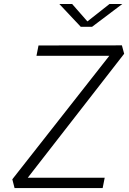

<svg xmlns="http://www.w3.org/2000/svg" viewBox="-20 -962 660 982"><path d="M54.5 0H505L515.5 -53H122L615 -687L603.5 -730L177 -729.5L166.5 -676.5H539L43 -45ZM283.5 -941.5H349L427 -852.5L540 -941.5H605.5L451 -825H393Z"/></svg>

Font: Monaspace Krypton ExtraLight
Style: Italic
Weight: 200
Italic angle: -11°
Designer: Riley Cran & the Lettermatic Team
Foundry: Lettermatic
Version: Version 1.101 (Monaspace Krypton)